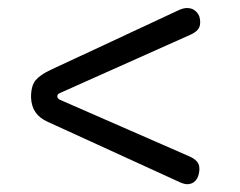

<svg xmlns="http://www.w3.org/2000/svg" viewBox="-20 -552 612 489"><path d="M126 -306Q126 -300 137 -296L464 -153Q481 -145 485.5 -134.5Q490 -124 486 -108Q485 -103 482 -97.5Q479 -92 473.5 -88Q468 -84 460 -83Q452 -82 440 -87L101 -242Q81 -251 70.5 -266Q60 -281 59 -304Q59 -334 71 -348Q83 -362 109 -374L437 -527Q449 -532 458 -531.5Q467 -531 473 -527.5Q479 -524 483 -518.5Q487 -513 488 -509Q492 -493 487.5 -482.5Q483 -472 466 -464L137 -317Q132 -315 129 -313Q126 -311 126 -306Z"/></svg>

Font: Cafe24 Ssurround air
Style: Light
Weight: 300
Designer: Cafe24 thkim, hmlim, mnelim, sdjeong, hskwak & 4IRTF
Foundry: Cafe24
Version: Version 1.001